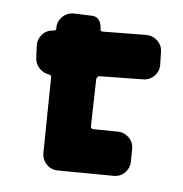

<svg xmlns="http://www.w3.org/2000/svg" viewBox="-78 -756 791 832"><g transform="rotate(10 317.5 -340.0)"><path d="M120 -400Q95 -402 76.5 -418.5Q58 -435 54 -461L47 -514Q44 -543 61 -565Q78 -587 107 -591H108Q118 -593 118 -602L117 -605Q115 -634 134 -655.5Q153 -677 182 -679L259 -683Q276 -684 285.5 -676.5Q295 -669 300 -659Q305 -648 307 -632Q307 -625 312 -624Q317 -623 324 -624L506 -642Q535 -644 557 -626.5Q579 -609 582 -580L588 -526Q591 -497 573 -475Q555 -453 526 -450L341 -431Q334 -431 330 -426Q326 -421 326 -414L339 -209Q341 -200 350 -200L432 -206L457 -208Q486 -210 508 -191.5Q530 -173 532 -144L536 -90Q538 -61 519.5 -39.5Q501 -18 472 -16L230 3Q201 5 179.5 -14Q158 -33 156 -62L132 -390Q132 -395 128.5 -397.5Q125 -400 120 -400Z"/></g></svg>

Font: d puntillas B to tiptoe
Style: Regular
Weight: 400
Designer: deFharo
Foundry: deFharo.com
Version: Version 1.001 2012